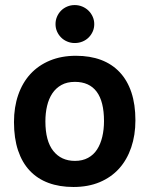

<svg xmlns="http://www.w3.org/2000/svg" viewBox="-20 -727 590 758"><path d="M514.6 -252Q514.6 -193.4 498 -144.8Q481.4 -96.2 450.2 -61.5Q418.9 -26.9 373.5 -7.8Q328.1 11.2 270 11.2Q214.8 11.2 171.4 -4.9Q127.9 -21 97.7 -53Q67.4 -85 51.3 -133.1Q35.2 -181.2 35.2 -245.1Q35.2 -304.2 52 -352.5Q68.8 -400.9 100.3 -435.1Q131.8 -469.2 177.2 -488Q222.7 -506.8 279.8 -506.8Q335.4 -506.8 378.9 -490.5Q422.4 -474.1 452.6 -441.9Q482.9 -409.7 498.8 -362.1Q514.6 -314.5 514.6 -252ZM390.6 -249Q390.6 -326.2 361.6 -365Q332.5 -403.8 275.9 -403.8Q244.6 -403.8 222.7 -391.6Q200.7 -379.4 186.5 -358.2Q172.4 -336.9 165.8 -308.6Q159.2 -280.3 159.2 -248Q159.2 -170.4 190.4 -131.1Q221.7 -91.8 275.9 -91.8Q305.7 -91.8 327.6 -103.8Q349.6 -115.7 363.3 -137Q377 -158.2 383.8 -187Q390.6 -215.8 390.6 -249ZM352.1 -631.8Q352.1 -616.2 346.2 -602.8Q340.3 -589.4 330.1 -579.1Q319.8 -568.8 305.7 -563Q291.5 -557.1 274.9 -557.1Q259.3 -557.1 245.4 -563Q231.4 -568.8 221.2 -579.1Q210.9 -589.4 205.1 -602.8Q199.2 -616.2 199.2 -631.8Q199.2 -647.5 205.1 -661.1Q210.9 -674.8 221.2 -685.1Q231.4 -695.3 245.4 -701.2Q259.3 -707 274.9 -707Q290.5 -707 304.7 -701.2Q318.8 -695.3 329.3 -685.1Q339.8 -674.8 345.9 -661.1Q352.1 -647.5 352.1 -631.8ZM0 -496.1Z"/></svg>

Font: Code New Roman
Style: Bold
Weight: 700
Monospace: yes
Designer: Sam Radian
Foundry: Code New Roman
Version: Version 1.508 October 19, 2014